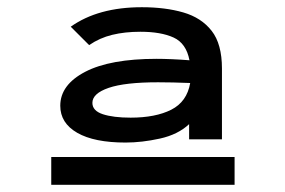

<svg xmlns="http://www.w3.org/2000/svg" viewBox="-20 -653 790 532"><path d="M328 -258Q241 -258 194 -285Q147 -312 147 -360Q147 -418 216 -454Q285 -490 414 -490Q432 -490 456 -489Q480 -488 505 -486Q496 -533 461 -549Q426 -565 369 -565Q326 -565 291 -556.5Q256 -548 227 -528L176 -579Q252 -633 373 -633Q438 -633 488 -618.5Q538 -604 566.5 -567.5Q595 -531 595 -463V-267H504V-309Q473 -280 423 -269Q373 -258 328 -258ZM236 -368Q236 -346 265 -336.5Q294 -327 342 -327Q411 -327 454.5 -349Q498 -371 507 -423Q484 -424 460 -424.5Q436 -425 418 -425Q326 -425 281 -409.5Q236 -394 236 -368ZM122 -218H630V-141H122Z"/></svg>

Font: Inconsolata ExtraExpanded SemiBold
Style: Regular
Weight: 600
Width: 8
Monospace: yes
Designer: Raph Levien, Cyreal, Brenton Simpson
Foundry: Raph Levien, Cyreal, Google
Version: Version 3.001; ttfautohint (v1.8.2.53-6de2)